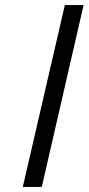

<svg xmlns="http://www.w3.org/2000/svg" viewBox="-20 -738 350 758"><path d="M145 0 310 -718H236L70 0Z"/></svg>

Font: RazerF5
Style: Italic
Weight: 400
Foundry: Razer Inc.
Version: Version 2